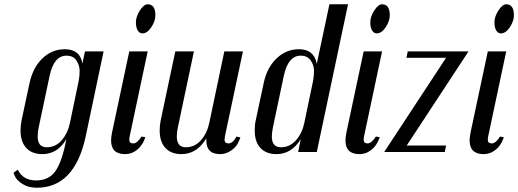

<svg xmlns="http://www.w3.org/2000/svg" viewBox="-20 -710 2421 897"><path d="M63 83Q88 133 148.5 133Q209 133 240 88Q271 42 290 -60Q249 10 178 10Q129 10 102.5 -19Q76 -48 76 -100Q76 -126 81 -149L118 -322Q134 -395 178.5 -437.5Q223 -480 283 -480Q354 -480 365 -413L377 -470H464L380 -71Q328 167 152 167Q112 167 85 149.5Q58 132 50 114L43 97ZM348 -334Q352 -354 352 -379.5Q352 -405 337 -427.5Q322 -450 291 -450Q232 -450 212 -357L161 -116Q156 -93 156 -73Q156 -22 198 -22Q240 -22 268.5 -55Q297 -88 307 -137Z M645 -554Q632 -554 623.5 -567.5Q615 -581 615 -606.5Q615 -632 633.5 -661Q652 -690 670 -690Q688 -690 697 -677Q706 -664 706 -638Q706 -612 687 -583Q668 -554 645 -554ZM584 -57Q584 -40 602.5 -40Q621 -40 641 -72L659 -69Q642 -18 601 2Q584 10 564 10Q499 10 499 -54Q499 -67 503 -89L584 -470H670L586 -74Q584 -64 584 -57Z M1029 -57Q1029 -40 1048 -40Q1067 -40 1085 -72L1103 -68Q1092 -36 1078 -22Q1046 10 1008 10Q944 10 944 -53V-64Q900 10 828 10Q779 10 752.5 -19Q726 -48 726 -100Q726 -125 731 -149L799 -470H886L811 -115Q806 -90 806 -73Q806 -22 848 -22Q890 -22 919 -55Q948 -88 958 -137L1028 -470H1115L1031 -74Q1029 -62 1029 -57Z M1272 10Q1223 10 1196.5 -19Q1170 -48 1170 -100Q1170 -128 1175 -149L1212 -322Q1227 -394 1272 -437Q1317 -480 1377 -480Q1447 -480 1460 -412L1519 -690H1606L1460 0H1373L1385 -60Q1342 10 1272 10ZM1443 -334Q1447 -354 1447 -379.5Q1447 -405 1431.5 -427.5Q1416 -450 1385 -450Q1326 -450 1306 -356L1255 -115Q1250 -88 1250 -73Q1250 -22 1292 -22Q1334 -22 1363 -55Q1392 -88 1402 -137Z M1740 -554Q1727 -554 1718.5 -567.5Q1710 -581 1710 -606.5Q1710 -632 1728.5 -661Q1747 -690 1765 -690Q1783 -690 1792 -677Q1801 -664 1801 -638Q1801 -612 1782 -583Q1763 -554 1740 -554ZM1679 -57Q1679 -40 1697.5 -40Q1716 -40 1736 -72L1754 -69Q1737 -18 1696 2Q1679 10 1659 10Q1594 10 1594 -54Q1594 -67 1598 -89L1679 -470H1765L1681 -74Q1679 -64 1679 -57Z M2169 -470 1880 -30H2064L2058 0H1775L2064 -440H1879L1885 -470Z M2320 -554Q2307 -554 2298.5 -567.5Q2290 -581 2290 -606.5Q2290 -632 2308.5 -661Q2327 -690 2345 -690Q2363 -690 2372 -677Q2381 -664 2381 -638Q2381 -612 2362 -583Q2343 -554 2320 -554ZM2259 -57Q2259 -40 2277.5 -40Q2296 -40 2316 -72L2334 -69Q2317 -18 2276 2Q2259 10 2239 10Q2174 10 2174 -54Q2174 -67 2178 -89L2259 -470H2345L2261 -74Q2259 -64 2259 -57Z"/></svg>

Font: Trochut
Style: Italic
Weight: 400
Italic angle: -12°
Designer: Andreu Balius
Foundry: Andreu Balius
Version: Version 1.001